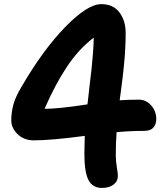

<svg xmlns="http://www.w3.org/2000/svg" viewBox="-20 -839 820 940"><path d="M479 81.1Q432.6 81.1 412.8 41.7Q393.1 2.4 393.1 -86.9Q393.1 -118.2 395 -173.8Q232.4 -151.9 145 -151.9Q97.2 -151.9 66.2 -182.1Q35.2 -212.4 35.2 -250Q35.2 -288.6 45.4 -326.7Q55.7 -364.7 85.9 -415Q190.9 -595.7 299.8 -707.3Q408.7 -818.8 476.1 -818.8Q534.2 -818.8 564.7 -778.3Q595.2 -737.8 595.2 -678.2Q595.2 -658.7 594.7 -639.6Q594.2 -620.6 593 -599.4Q591.8 -578.1 590.8 -563.7Q589.8 -549.3 587.4 -525.4Q585 -501.5 584 -491.2Q583 -481 579.6 -453.6Q576.2 -426.3 575.4 -419.9Q574.7 -413.6 570.6 -382.8Q566.4 -352.1 565.9 -348.1Q610.4 -351.1 660.2 -351.1Q695.3 -351.1 720.2 -322.8Q745.1 -294.4 745.1 -256.8Q745.1 -230 730.7 -214.1Q716.3 -198.2 686 -198.2Q617.2 -198.2 550.8 -191.9Q546.9 -143.6 546.9 -78.1Q546.9 -50.3 552 -20Q557.1 10.3 557.1 21Q557.1 48.8 535.6 64.9Q514.2 81.1 479 81.1ZM439 -654.8Q365.7 -599.1 307.6 -512Q249.5 -424.8 198.2 -306.2Q267.6 -306.2 408.2 -328.1Q411.6 -359.4 418.2 -415.5Q424.8 -471.7 428.5 -504.4Q432.1 -537.1 435.3 -579.6Q438.5 -622.1 439 -654.8Z"/></svg>

Font: Shantell Sans Irregular
Style: Bold
Weight: 700
Designer: Stephen Nixon, Anya Danilova, Shantell Martin
Foundry: Arrow Type
Version: Version 1.006;[9816181b4]